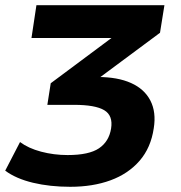

<svg xmlns="http://www.w3.org/2000/svg" viewBox="-46 -526 694 738"><path d="M224 192Q146 192 81 176.5Q16 161 -26 130L31 20Q63 44 112 57Q161 70 214 70Q296 70 334.5 44Q373 18 381 -32Q389 -82 354.5 -102.5Q320 -123 239 -123H136L149 -206L439 -422L421 -380H75L94 -506H586L569 -400L309 -207L274 -230H330Q406 -230 457.5 -207Q509 -184 532 -139.5Q555 -95 545 -33Q534 42 490.5 92Q447 142 379 167Q311 192 224 192Z"/></svg>

Font: Nunito Sans 6pt ExtraBold
Style: Italic
Weight: 800
Italic angle: -9°
Version: Version 3.101;gftools[0.9.27]